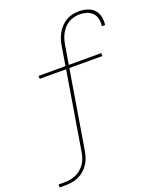

<svg xmlns="http://www.w3.org/2000/svg" viewBox="-171 -843 944 1157"><g transform="rotate(-20 300.5 -264.0)"><path d="M7 215V196H45Q63 196 81.5 193Q100 190 118 182Q136 174 151.5 161Q167 148 178 131.5Q189 115 195 97Q201 79 204 60L287 -441H118L117 -460H290L310 -582Q313 -602 319.5 -622Q326 -642 336.5 -661Q347 -680 362.5 -696Q378 -712 396.5 -723Q415 -734 436 -738.5Q457 -743 477 -743Q504 -743 530 -735.5Q556 -728 573.5 -710Q591 -692 597 -665.5Q603 -639 599 -612V-611H578V-612Q582 -635 577 -657.5Q572 -680 557 -695.5Q542 -711 520.5 -717.5Q499 -724 475 -724Q458 -724 439 -719.5Q420 -715 404 -705Q388 -695 375 -680.5Q362 -666 353 -649Q344 -632 339 -614.5Q334 -597 331 -579L311 -460H519L520 -441H308L225 60Q221 81 214.5 101.5Q208 122 195.5 141Q183 160 165.5 175Q148 190 128 199Q108 208 87 211.5Q66 215 45 215Z"/></g></svg>

Font: Iosevka Thin Extended Oblique
Style: Regular
Weight: 100
Width: 7
Italic angle: -9°
Monospace: yes
Designer: Belleve Invis
Foundry: Belleve Invis
Version: Version 32.5.0; ttfautohint (v1.8.4)